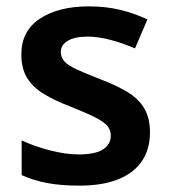

<svg xmlns="http://www.w3.org/2000/svg" viewBox="-20 -573 534 603"><path d="M451 -157Q451 -105 426 -67.5Q401 -30 351.5 -10Q302 10 229 10Q172 10 129 2Q86 -6 48 -23V-132Q89 -113 138 -100.5Q187 -88 227 -88Q280 -88 304 -104Q328 -120 328 -147Q328 -164 317.5 -177Q307 -190 279.5 -204Q252 -218 202 -238Q152 -257 117.5 -278Q83 -299 65 -328.5Q47 -358 47 -402Q47 -476 105.5 -514.5Q164 -553 259 -553Q311 -553 355.5 -542.5Q400 -532 443 -512L404 -421Q367 -437 328 -447.5Q289 -458 256 -458Q215 -458 193 -445Q171 -432 171 -410Q171 -393 182 -380.5Q193 -368 221 -355Q249 -342 298 -323Q348 -304 382 -283Q416 -262 433.5 -232Q451 -202 451 -157Z"/></svg>

Font: Noto Sans Syriac Eastern SemiBold
Style: Regular
Weight: 600
Designer: Patrick Giasson and the Monotype Design Team
Foundry: Monotype Imaging Inc.
Version: Version 3.001